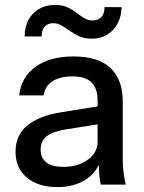

<svg xmlns="http://www.w3.org/2000/svg" viewBox="-20 -749 586 779"><path d="M389 0Q384 -19 382.5 -42Q381 -65 381 -98H376V-341Q376 -390 351.5 -414.5Q327 -439 274 -439Q223 -439 192.5 -419Q162 -399 157 -362H58Q65 -434 123 -477Q181 -520 278 -520Q378 -520 428 -473.5Q478 -427 478 -337V-98Q478 -75 481 -51Q484 -27 490 0ZM213 10Q135 10 89 -28.5Q43 -67 43 -133Q43 -201 91.5 -240.5Q140 -280 231 -294L399 -321V-248L247 -224Q196 -216 170.5 -197Q145 -178 145 -142Q145 -107 168.5 -89.5Q192 -72 237 -72Q297 -72 336.5 -101Q376 -130 376 -174L389 -100Q371 -47 325 -18.5Q279 10 213 10ZM353 -592Q324 -592 302.5 -601.5Q281 -611 263.5 -623.5Q246 -636 229.5 -645.5Q213 -655 196 -655Q175 -655 162 -641.5Q149 -628 149 -601H80Q80 -639 95 -667.5Q110 -696 138 -712.5Q166 -729 203 -729Q233 -729 253.5 -719.5Q274 -710 290 -697.5Q306 -685 321.5 -675.5Q337 -666 356 -666Q378 -666 391 -679.5Q404 -693 404 -720H473Q473 -684 457.5 -654.5Q442 -625 415.5 -608.5Q389 -592 353 -592Z"/></svg>

Font: Instrument Sans Medium
Style: Regular
Weight: 500
Designer: Rodrigo Fuenzalida
Foundry: fragTYPE
Version: Version 1.000;gftools[0.9.28]